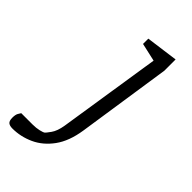

<svg xmlns="http://www.w3.org/2000/svg" viewBox="-311 -573 796 796"><g transform="rotate(45 87.5 -174.5)"><path d="M-63 166Q-79 166 -87 159.5Q-95 153 -95 134Q-95 117 -90 108Q-85 99 -82 95H-16Q5 95 22 91Q39 87 44 83Q47 81 61.5 61Q76 41 82 4L152 -447L72 -465V-496L213 -515V-449L151 -36Q140 36 107.5 80.5Q75 125 30 145.5Q-15 166 -63 166Z"/></g></svg>

Font: Faustina Light
Style: Italic
Weight: 300
Italic angle: -8°
Designer: Alfonso Garcia
Foundry: http://www.omnibus-type.com
Version: Version 1.200